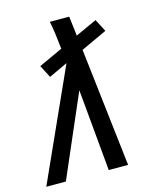

<svg xmlns="http://www.w3.org/2000/svg" viewBox="-123 -813 734 891"><g transform="rotate(-15 244.0 -367.5)"><path d="M-12 0 227 -530 137 -488 106 -548 221 -601 219 -617Q216 -647 212 -676.5Q208 -706 202 -735H295L304 -661L306 -641L409 -688L440 -628L315 -570L381 0H288L252 -393L82 0Z"/></g></svg>

Font: Iosevka Slab Medium
Style: Italic
Weight: 500
Italic angle: -9°
Monospace: yes
Designer: Belleve Invis
Foundry: Belleve Invis
Version: Version 11.1.0; ttfautohint (v1.8.3)